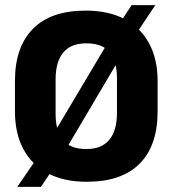

<svg xmlns="http://www.w3.org/2000/svg" viewBox="-20 -695 675 751"><path d="M319 16Q230.5 16 167.8 -16.8Q105 -49.5 71.8 -111Q38.5 -172.5 38.5 -259.5V-378.5Q38.5 -511 108.8 -582.2Q179 -653.5 315.5 -653.5Q404.5 -653.5 467 -620.5Q529.5 -587.5 563 -525.8Q596.5 -464 596.5 -378.5V-259.5Q596.5 -125.5 526.2 -54.8Q456 16 319 16ZM47.5 36 142 -101.5 175 -147 416.5 -553 441.5 -594 495 -675H587.5L497 -539.5L465 -495.5L223 -86L201.5 -55.5L140 36ZM317.5 -112Q378 -112 407.8 -148.5Q437.5 -185 437.5 -253V-388.5Q437.5 -454 409.5 -489.8Q381.5 -525.5 317.5 -525.5Q257 -525.5 227.2 -489.2Q197.5 -453 197.5 -385V-249.5Q197.5 -181.5 226.5 -146.8Q255.5 -112 317.5 -112Z"/></svg>

Font: Anek Gujarati Medium
Style: Bold
Weight: 700
Version: Version 1.003